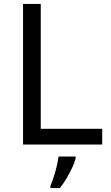

<svg xmlns="http://www.w3.org/2000/svg" viewBox="-20 -734 564 975"><path d="M97 0V-714H187V-80H499V0ZM364 70Q360 88 347.5 115.5Q335 143 318.5 171Q302 199 284 221H236V209Q244 192 252.5 165.5Q261 139 268 110.5Q275 82 277 61H364Z"/></svg>

Font: Noto Sans Syloti Nagri
Style: Regular
Weight: 400
Designer: Monotype Design Team
Foundry: Monotype Imaging Inc.
Version: Version 2.003; ttfautohint (v1.8.4.7-5d5b)